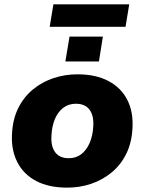

<svg xmlns="http://www.w3.org/2000/svg" viewBox="-20 -850 663 881"><path d="M288 11Q204 11 146 -19.5Q88 -50 59.5 -106Q31 -162 35 -234Q38 -302 63.5 -353.5Q89 -405 131 -439.5Q173 -474 225.5 -491.5Q278 -509 335 -509Q420 -509 478 -478Q536 -447 564 -392Q592 -337 588 -264Q585 -196 559.5 -144.5Q534 -93 492 -58.5Q450 -24 398 -6.5Q346 11 288 11ZM295 -124Q329 -124 353 -142.5Q377 -161 391.5 -194.5Q406 -228 408 -271Q411 -320 390.5 -347Q370 -374 328 -374Q295 -374 270.5 -355.5Q246 -337 232 -304Q218 -271 216 -227Q213 -178 233.5 -151Q254 -124 295 -124ZM208 -727 225 -830H573L556 -727ZM280 -568 299 -682H452L434 -568Z"/></svg>

Font: Nunito Sans 10pt Black
Style: Italic
Weight: 900
Italic angle: -9°
Designer: Vernon Adams
Foundry: Vernon Adams
Version: Version 3.101;gftools[0.9.27]